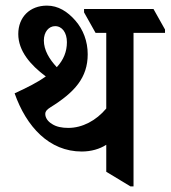

<svg xmlns="http://www.w3.org/2000/svg" viewBox="-20 -656 607 683"><path d="M271 -117C304 -117 335 -126 358 -141V-45L444 7H455V-539H567V-551L526 -624H279V-612L320 -539H358V-270C322 -227 273 -201 223 -201C200 -201 180 -205 165 -215C150 -224 141 -237 141 -251C141 -259 146 -266 159 -274C246 -328 292 -380 292 -463C292 -509 276 -551 248 -583C220 -615 187 -636 147 -636C86 -636 45 -595 45 -535C45 -475 88 -425 143 -384C115 -364 78 -345 32 -324C74 -205 155 -117 271 -117ZM136 -512C136 -543 154 -563 176 -563C201 -563 218 -540 218 -506C218 -472 206 -443 182 -417C155 -446 136 -478 136 -512Z"/></svg>

Font: Noto Serif Devanagari Condensed SemiBold
Style: Regular
Weight: 600
Width: 3
Designer: Universal Thirst, Indian Type Foundry and the Monotype Design Team
Foundry: Monotype Imaging Inc.
Version: Version 2.004